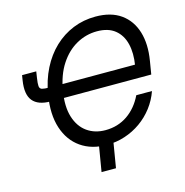

<svg xmlns="http://www.w3.org/2000/svg" viewBox="-126 -855 1091 1130"><g transform="rotate(-15 419.5 -290.0)"><path d="M426.3 9.8Q333.5 9.8 268.6 -35.6Q203.6 -81.1 176.3 -164.8Q148.9 -248.5 168 -364.7Q182.1 -450.7 217 -519.5Q252 -588.4 303.2 -637Q354.5 -685.5 418.5 -711.4Q482.4 -737.3 555.7 -737.3Q649.9 -737.3 709.5 -694.8Q769 -652.3 792 -576.9Q814.9 -501.5 798.3 -402.3L785.2 -322.8H231.4L244.6 -403.8H735.4L707 -398.4Q719.2 -471.7 705.3 -528.8Q691.4 -585.9 650.6 -618.7Q609.9 -651.4 541.5 -651.4Q475.1 -651.4 416.3 -618.7Q357.4 -585.9 315.7 -522.2Q273.9 -458.5 258.3 -365.2Q242.7 -272 262.7 -207.5Q282.7 -143.1 329.6 -109.6Q376.5 -76.2 440.9 -76.2Q479 -76.2 512.9 -86.4Q546.9 -96.7 575.7 -116.5Q604.5 -136.2 627.9 -164.3Q651.4 -192.4 668.5 -228H764.2Q745.6 -175.3 712.2 -131.6Q678.7 -87.9 634.3 -56.4Q589.8 -24.9 537.1 -7.6Q484.4 9.8 426.3 9.8ZM49.8 -516.1H136.2L130.4 -478.5Q125 -444.3 126.5 -428.5Q127.9 -412.6 141.8 -408.4Q155.8 -404.3 187 -404.3H208.5L194.8 -323.2H172.9Q96.2 -323.2 64 -362.8Q31.7 -402.3 44.9 -485.4ZM354 156.2 385.3 -31.2H473.1L441.9 156.2Z"/></g></svg>

Font: Inter Variable
Style: Italic
Weight: 400
Italic angle: -9.39999°
Designer: Rasmus Andersson
Foundry: rsms
Version: Version 4.001;git-9221beed3